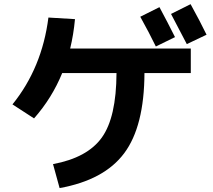

<svg xmlns="http://www.w3.org/2000/svg" viewBox="-20 -870 1040 939"><path d="M835.9 -688.5 742.2 -642.6Q710 -709 666 -788.1L759.8 -835Q800.8 -758.8 835.9 -688.5ZM990.2 -700.2 893.6 -654.3Q839.8 -757.8 816.4 -801.8L912.1 -849.6Q958 -766.6 990.2 -700.2ZM913.1 -512.7H686.5Q685.5 -252 587.4 -120.6Q489.3 10.7 271.5 49.8L239.3 -67.4Q407.2 -98.6 478 -197.3Q548.8 -295.9 549.8 -512.7H284.2Q234.4 -390.6 146.5 -291L41 -359.4Q185.5 -538.1 216.8 -784.2L346.7 -776.4Q339.8 -701.2 323.2 -632.8H913.1Z"/></svg>

Font: Mgen+ 1c bold
Style: Bold
Weight: 700
Designer: [Source Han Sans]
Ryoko NISHIZUKA  (kana & ideographs); Paul D. Hunt (Latin, Greek & Cyrillic); Wenlong ZHANG  (bopomofo
Version: Version 1.059.20150602